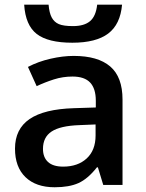

<svg xmlns="http://www.w3.org/2000/svg" viewBox="-20 -788 620 818"><path d="M43.9 0ZM419.9 0 397 -75.2H393.1Q354 -25.9 314.5 -8.1Q274.9 9.8 212.9 9.8Q133.3 9.8 88.6 -33.2Q43.9 -76.2 43.9 -154.8Q43.9 -238.3 106 -280.8Q168 -323.2 294.9 -327.1L388.2 -330.1V-358.9Q388.2 -410.6 364 -436.3Q339.8 -461.9 289.1 -461.9Q247.6 -461.9 209.5 -449.7Q171.4 -437.5 136.2 -420.9L99.1 -502.9Q143.1 -525.9 195.3 -537.8Q247.6 -549.8 293.9 -549.8Q397 -549.8 449.5 -504.9Q502 -460 502 -363.8V0ZM249 -78.1Q311.5 -78.1 349.4 -113Q387.2 -147.9 387.2 -210.9V-257.8L317.9 -254.9Q236.8 -252 200 -227.8Q163.1 -203.6 163.1 -153.8Q163.1 -117.7 184.6 -97.9Q206.1 -78.1 249 -78.1ZM288.1 -606Q184.6 -606 136.5 -643.3Q88.4 -680.7 83 -768.1H187Q189.9 -732.9 200.4 -713.4Q210.9 -693.8 230.7 -685.3Q250.5 -676.8 291 -676.8Q338.9 -676.8 363.8 -698Q388.7 -719.2 394 -768.1H500Q492.7 -684.1 440.9 -645Q389.2 -606 288.1 -606Z"/></svg>

Font: Open Sans Semibold
Style: Regular
Weight: 600
Foundry: Ascender Corporation
Version: Version 1.10; ttfautohint (v1.5.65-e2d9)